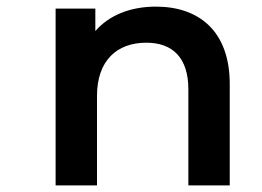

<svg xmlns="http://www.w3.org/2000/svg" viewBox="-20 -560 792 580"><path d="M451 -540C374 -540 309 -514 268 -466V-534H148V0H273V-270C273 -377 333 -431 422 -431C502 -431 549 -385 549 -290V0H674V-306C674 -467 580 -540 451 -540Z"/></svg>

Font: Montserrat Lite SemiBold
Style: Regular
Weight: 600
Designer: Julieta Ulanovsky
Foundry: Julieta Ulanovsky
Version: Version 7.200;PS 007.200;hotconv 1.0.88;makeotf.lib2.5.64775